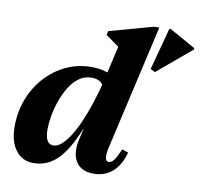

<svg xmlns="http://www.w3.org/2000/svg" viewBox="-85 -858 1012 965"><g transform="rotate(10 421.0 -376.0)"><path d="M146 15.2Q88.8 15.2 55.3 -29.2Q21.8 -73.6 21.8 -149.6Q21.8 -225.4 47.3 -291.1Q72.8 -356.8 117.9 -406.1Q163 -455.4 222.9 -483.3Q282.8 -511.2 352.4 -511.2Q407.4 -511.2 452.5 -490.4Q497.6 -469.6 521.4 -432.8L434.8 -358.4Q434.8 -410.6 417.5 -434.5Q400.2 -458.4 361.4 -458.4Q325.8 -458.4 297.8 -438.5Q269.8 -418.6 249.2 -385.3Q228.6 -352 214.6 -312.6Q200.6 -273.2 193.8 -234.3Q187 -195.4 187 -163.2Q187 -89.4 229.4 -89.4Q252.4 -89.4 276.3 -112.5Q300.2 -135.6 324.6 -178.8Q349 -222 372.3 -283.9Q395.6 -345.8 416.8 -424.2L472.4 -396.2L462.2 -197.2H363.4Q319.2 -86 267.5 -35.4Q215.8 15.2 146 15.2ZM452.2 15.2Q389.4 15.2 362.7 -27.4Q336 -70 352.6 -143.6L479.4 -696.4L500.2 -609.2L397 -683.4L401.8 -703.2L625 -765H651.6L506.4 -129.4Q498.2 -91.8 501.1 -73.9Q504 -56 517.6 -56Q532 -56 544.4 -72.4Q556.8 -88.8 574.4 -130.2L606.2 -119.2Q588.8 -54 549.7 -19.4Q510.6 15.2 452.2 15.2ZM668.4 -541 645 -553 702.6 -768.4H709.6L842.2 -694V-687Z"/></g></svg>

Font: Platypi Light
Style: Italic
Weight: 300
Italic angle: -13°
Designer: David Sargent
Foundry: Bolt Cutter Type
Version: Version 1.200